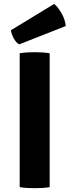

<svg xmlns="http://www.w3.org/2000/svg" viewBox="-20 -955 356 980"><path d="M80.5 -683Q98.5 -686.5 120.5 -687.5Q142.5 -688.5 156.5 -688.5Q172.5 -688.5 193.5 -687.5Q214.5 -686.5 233.5 -683V0Q214.5 3.5 193.5 4.5Q172.5 5.5 156.5 5.5Q142.5 5.5 120.5 4.5Q98.5 3.5 80.5 0ZM256.5 -935Q274.5 -921 293.8 -887.8Q313 -854.5 315.5 -822L78 -728.5Q62 -737 50.2 -759Q38.5 -781 35.5 -800.5Z"/></svg>

Font: Signika Negative SC
Style: Bold
Weight: 700
Designer: Anna Giedryś
Foundry: Anna Giedryś
Version: Version 2.000; ttfautohint (v1.8.3) -l 8 -r 50 -G 200 -x 9 -